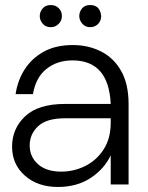

<svg xmlns="http://www.w3.org/2000/svg" viewBox="-20 -733 589 763"><path d="M210 10Q130 10 79 -35Q28 -80 28 -150Q28 -222 80 -271Q132 -320 239 -320H420Q412 -493 268 -493Q207 -493 164.5 -459Q122 -425 111 -359H42Q50 -414 78.5 -458Q107 -502 154.5 -528Q202 -554 270 -554Q331 -554 381.5 -528.5Q432 -503 461.5 -451Q491 -399 491 -319V0H420V-116Q395 -62 340.5 -26Q286 10 210 10ZM223 -51Q274 -51 319 -73.5Q364 -96 392 -139.5Q420 -183 420 -245V-263H239Q165 -263 131.5 -231.5Q98 -200 98 -155Q98 -110 131 -80.5Q164 -51 223 -51ZM182 -625Q161 -625 149.5 -639Q138 -653 138 -669Q138 -686 149.5 -699.5Q161 -713 182 -713Q201 -713 213.5 -700.5Q226 -688 226 -669Q226 -651 213 -638Q200 -625 182 -625ZM338 -625Q319 -625 307 -639Q295 -653 295 -669Q295 -686 306 -699.5Q317 -713 338 -713Q378 -713 382 -669Q382 -650 369.5 -637.5Q357 -625 338 -625Z"/></svg>

Font: Ulagadi Sans Light
Style: Regular
Weight: 300
Designer: Ninad Kale (Devanagari), Jonny Pinhorn (Latin)
Foundry: Indian Type Foundry
Version: Version 3.01;March 29, 2020;FontCreator 12.0.0.2522 64-bit; 